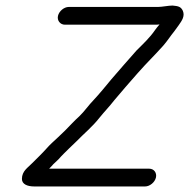

<svg xmlns="http://www.w3.org/2000/svg" viewBox="-20 -659 682 692"><path d="M214 -570H536C543 -570 549 -570 555 -571C549 -564 544 -558 539 -551C520 -523 495 -500 472 -477C453 -456 401 -396 382 -374C363 -351 336 -318 317 -298C301 -282 283 -256 266 -240C248 -224 232 -206 215 -189L190 -165C175 -151 159 -137 147 -123C131 -105 113 -88 95 -70C81 -55 59 -43 59 -14C59 5 79 13 103 13H503C520 13 538 -2 542 -19C546 -36 535 -51 518 -51H157C163 -57 168 -62 172 -67L191 -85C203 -99 216 -111 230 -125L255 -149C282 -177 313 -202 338 -234C359 -260 371 -271 393 -299C423 -335 441 -355 475 -394C513 -437 534 -456 568 -494C583 -511 594 -529 608 -546L624 -568C636 -585 647 -601 639 -620C632 -635 623 -637 602 -639C587 -639 564 -634 550 -634H228C211 -634 193 -619 189 -602C185 -585 197 -570 214 -570Z"/></svg>

Font: Electronic
Style: SeBdIt
Weight: 600
Version: Version 1.011